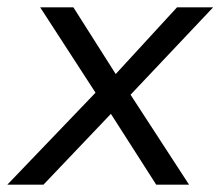

<svg xmlns="http://www.w3.org/2000/svg" viewBox="-45 -506 604 526"><path d="M-25 0 232 -268 231 -230 65 -486H156L281 -289H259L440 -486H539L299 -232L298 -269L473 0H383L248 -211L273 -209L74 0Z"/></svg>

Font: Nunito Sans 12pt ExtraLight 12pt
Style: Italic
Weight: 400
Italic angle: -9°
Version: Version 3.101;gftools[0.9.27]